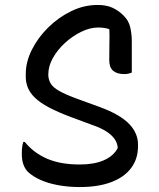

<svg xmlns="http://www.w3.org/2000/svg" viewBox="-20 -740 640 775"><path d="M374 -720Q410 -720 434.5 -708.5Q459 -697 478 -678Q499 -658 505.5 -630.5Q512 -603 512 -573Q512 -552 512 -531Q512 -510 512 -489Q512 -468 512 -447Q507 -445 499.5 -443Q492 -441 482 -441Q452 -441 436.5 -454.5Q421 -468 421 -497Q421 -532 421.5 -554Q422 -576 422 -591.5Q422 -607 421.5 -619.5Q421 -632 417 -648L439 -610Q426 -622 410 -625.5Q394 -629 377 -629Q343 -629 307.5 -611.5Q272 -594 242 -566.5Q212 -539 193.5 -506Q175 -473 175 -440V-435Q176 -418 184.5 -403Q193 -388 218 -373.5Q243 -359 292 -341L380 -309Q424 -293 454 -275.5Q484 -258 502 -239Q520 -220 528.5 -199.5Q537 -179 537 -158V-149Q537 -99 509.5 -62Q482 -25 429.5 -5Q377 15 302 15Q256 15 215 7.5Q174 0 143 -14Q112 -28 93 -46Q81 -58 74.5 -76Q68 -94 68 -119Q68 -129 68.5 -137.5Q69 -146 70.5 -153.5Q72 -161 74 -167H80Q117 -122 171 -99Q225 -76 302 -76Q360 -76 399 -93Q438 -110 455 -142V-146Q453 -165 441 -181Q429 -197 407.5 -210.5Q386 -224 354 -235L265 -268Q212 -288 176.5 -307Q141 -326 121 -345.5Q101 -365 92.5 -386Q84 -407 84 -430V-442Q84 -490 108.5 -539Q133 -588 174.5 -629Q216 -670 267.5 -695Q319 -720 374 -720Z"/></svg>

Font: Recursive Monospace Casual
Style: Regular
Weight: 400
Version: Version 1.047